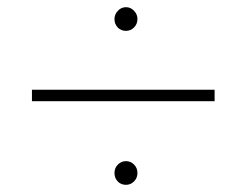

<svg xmlns="http://www.w3.org/2000/svg" viewBox="-20 -618 687 535"><path d="M69 -368H578V-336H69ZM331 -103Q317 -103 308 -112.5Q299 -122 299 -136Q299 -150 308.5 -159.5Q318 -169 331 -169Q344 -169 353.5 -159.5Q363 -150 363 -136Q363 -122 353.5 -112.5Q344 -103 331 -103ZM331 -532Q317 -532 308 -541.5Q299 -551 299 -565Q299 -578 308.5 -588Q318 -598 331 -598Q344 -598 353.5 -588Q363 -578 363 -565Q363 -551 353.5 -541.5Q344 -532 331 -532Z"/></svg>

Font: Albert Sans ExtraLight
Style: Regular
Weight: 250
Designer: Andreas Rasmussen
Foundry: a.Foundry
Version: Version 1.025